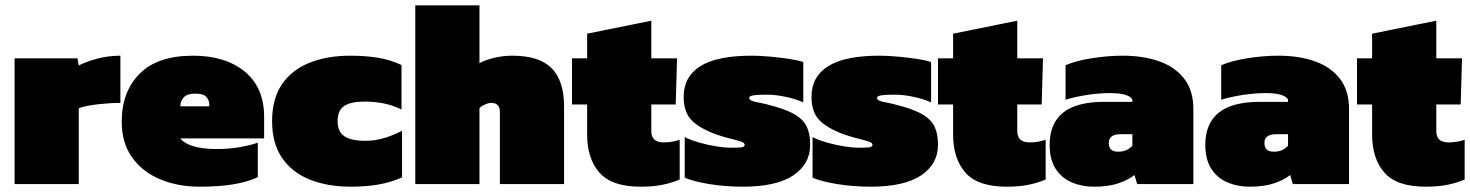

<svg xmlns="http://www.w3.org/2000/svg" viewBox="-20 -694 5543 724"><path d="M35 0V-474H272L277 -447Q303 -461 345.5 -472.5Q388 -484 434 -484V-306Q397 -306 351 -301Q305 -296 277 -286V0Z M734 10Q650 10 583.5 -18Q517 -46 478 -100.5Q439 -155 439 -235Q439 -348 506.5 -416Q574 -484 708 -484Q830 -484 903 -424Q976 -364 976 -253V-172H660Q675 -153 709.5 -142.5Q744 -132 799 -132Q844 -132 886 -139.5Q928 -147 952 -156V-26Q877 10 734 10ZM660 -293H769V-302Q769 -316 758 -328.5Q747 -341 716 -341Q686 -341 673 -327Q660 -313 660 -293Z M1303 10Q1216 10 1149 -16.5Q1082 -43 1044 -98Q1006 -153 1006 -237Q1006 -322 1043.5 -376.5Q1081 -431 1147.5 -457.5Q1214 -484 1301 -484Q1357 -484 1404 -476.5Q1451 -469 1494 -449V-281Q1462 -297 1427 -304Q1392 -311 1355 -311Q1303 -311 1278 -294.5Q1253 -278 1253 -237Q1253 -197 1279 -180Q1305 -163 1357 -163Q1394 -163 1429 -173.5Q1464 -184 1496 -201V-25Q1453 -6 1406 2Q1359 10 1303 10Z M1546 0V-674H1788V-456Q1808 -467 1841.5 -475.5Q1875 -484 1912 -484Q2013 -484 2060 -437Q2107 -390 2107 -292V0H1865V-272Q1865 -306 1832 -306Q1822 -306 1808.5 -300Q1795 -294 1788 -286V0Z M2396 10Q2287 10 2240.5 -43Q2194 -96 2194 -186V-300H2137V-474H2194V-567L2436 -616V-474H2533L2528 -300H2436V-199Q2436 -157 2483 -157Q2514 -157 2543 -167V-17Q2512 -4 2477 3Q2442 10 2396 10Z M2782 10Q2714 10 2654 0Q2594 -10 2562 -24V-177Q2586 -165 2618 -156Q2650 -147 2681.5 -142Q2713 -137 2734 -137Q2757 -137 2772.5 -138Q2788 -139 2788 -148Q2788 -156 2772 -161Q2756 -166 2731.5 -172Q2707 -178 2681 -187Q2616 -211 2587 -241.5Q2558 -272 2558 -329Q2558 -405 2621 -444.5Q2684 -484 2814 -484Q2846 -484 2884 -480.5Q2922 -477 2955.5 -472Q2989 -467 3009 -460V-308Q2977 -322 2940 -329.5Q2903 -337 2875 -337Q2861 -337 2844.5 -336.5Q2828 -336 2816.5 -333.5Q2805 -331 2805 -324Q2805 -314 2835.5 -308.5Q2866 -303 2903 -292Q2955 -277 2983.5 -258.5Q3012 -240 3023.5 -213.5Q3035 -187 3035 -148Q3035 -75 2971 -32.5Q2907 10 2782 10Z M3264 10Q3196 10 3136 0Q3076 -10 3044 -24V-177Q3068 -165 3100 -156Q3132 -147 3163.5 -142Q3195 -137 3216 -137Q3239 -137 3254.5 -138Q3270 -139 3270 -148Q3270 -156 3254 -161Q3238 -166 3213.5 -172Q3189 -178 3163 -187Q3098 -211 3069 -241.5Q3040 -272 3040 -329Q3040 -405 3103 -444.5Q3166 -484 3296 -484Q3328 -484 3366 -480.5Q3404 -477 3437.5 -472Q3471 -467 3491 -460V-308Q3459 -322 3422 -329.5Q3385 -337 3357 -337Q3343 -337 3326.5 -336.5Q3310 -336 3298.5 -333.5Q3287 -331 3287 -324Q3287 -314 3317.5 -308.5Q3348 -303 3385 -292Q3437 -277 3465.5 -258.5Q3494 -240 3505.5 -213.5Q3517 -187 3517 -148Q3517 -75 3453 -32.5Q3389 10 3264 10Z M3776 10Q3667 10 3620.5 -43Q3574 -96 3574 -186V-300H3517V-474H3574V-567L3816 -616V-474H3913L3908 -300H3816V-199Q3816 -157 3863 -157Q3894 -157 3923 -167V-17Q3892 -4 3857 3Q3822 10 3776 10Z M4105 10Q4060 10 4022 -6Q3984 -22 3961 -57Q3938 -92 3938 -148Q3938 -228 3988.5 -269Q4039 -310 4144 -310H4250V-315Q4250 -326 4229 -334.5Q4208 -343 4165 -343Q4127 -343 4082.5 -336.5Q4038 -330 3998 -318V-448Q4037 -465 4097.5 -474.5Q4158 -484 4213 -484Q4292 -484 4352 -462.5Q4412 -441 4446 -396.5Q4480 -352 4480 -283V0H4268L4258 -34Q4234 -15 4196.5 -2.5Q4159 10 4105 10ZM4196 -122Q4215 -122 4227.5 -128Q4240 -134 4250 -144V-188H4206Q4161 -188 4161 -155Q4161 -122 4196 -122Z M4692 10Q4647 10 4609 -6Q4571 -22 4548 -57Q4525 -92 4525 -148Q4525 -228 4575.5 -269Q4626 -310 4731 -310H4837V-315Q4837 -326 4816 -334.5Q4795 -343 4752 -343Q4714 -343 4669.5 -336.5Q4625 -330 4585 -318V-448Q4624 -465 4684.5 -474.5Q4745 -484 4800 -484Q4879 -484 4939 -462.5Q4999 -441 5033 -396.5Q5067 -352 5067 -283V0H4855L4845 -34Q4821 -15 4783.5 -2.5Q4746 10 4692 10ZM4783 -122Q4802 -122 4814.5 -128Q4827 -134 4837 -144V-188H4793Q4748 -188 4748 -155Q4748 -122 4783 -122Z M5356 10Q5247 10 5200.5 -43Q5154 -96 5154 -186V-300H5097V-474H5154V-567L5396 -616V-474H5493L5488 -300H5396V-199Q5396 -157 5443 -157Q5474 -157 5503 -167V-17Q5472 -4 5437 3Q5402 10 5356 10Z"/></svg>

Font: Boz Display
Style: Regular
Weight: 900
Version: Version 2.000; ttfautohint (v1.8.3)